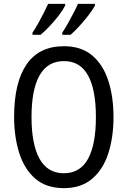

<svg xmlns="http://www.w3.org/2000/svg" viewBox="-20 -963 659 993"><path d="M567 -358Q567 -253 540 -169.5Q513 -86 456 -38Q399 10 311 10Q219 10 162.5 -39Q106 -88 79.5 -171.5Q53 -255 53 -359Q53 -536 117.5 -630Q182 -724 311 -724Q400 -724 456.5 -676.5Q513 -629 540 -546Q567 -463 567 -358ZM143 -358Q143 -217 184.5 -142Q226 -67 310 -67Q394 -67 435 -141Q476 -215 476 -358Q476 -500 435 -573.5Q394 -647 311 -647Q226 -647 184.5 -573Q143 -499 143 -358ZM471 -934Q460 -913 438 -884.5Q416 -856 390.5 -828Q365 -800 345 -783H302V-794Q316 -815 332 -843.5Q348 -872 362 -899Q376 -926 383 -943H471ZM317 -934Q306 -912 285 -884.5Q264 -857 239 -830Q214 -803 190 -783H148V-794Q163 -816 178.5 -844Q194 -872 207.5 -898.5Q221 -925 229 -943H317Z"/></svg>

Font: Noto Sans Thai Looped Condensed
Style: Regular
Weight: 400
Width: 3
Designer: Sasikarn Vongin, Ben Mitchell
Foundry: The Fontpad Ltd
Version: Version 1.001; ttfautohint (v1.8.4.7-5d5b)